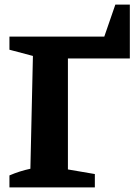

<svg xmlns="http://www.w3.org/2000/svg" viewBox="-20 -814 590 834"><path d="M481 -794H544V-560H275V-78L392 -58V0H21V-52Q65 -71 112 -81L123 -571L21 -598V-655H433Z"/></svg>

Font: Piazzolla SC
Style: Bold
Weight: 700
Designer: Juan Pablo del Peral
Foundry: Huerta Tipografica
Version: Version 1.330